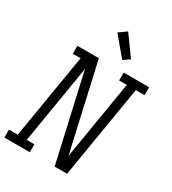

<svg xmlns="http://www.w3.org/2000/svg" viewBox="-242 -1096 1092 1217"><g transform="rotate(30 304.5 -487.5)"><path d="M-13 0V-58H51L154 -677H97V-735H254L384 -160L397 -103L492 -677H436V-735H622V-677H558L446 0H355L283 -318L212 -632L117 -58H173V0ZM388 -799 274 -935 330 -975 434 -831Z"/></g></svg>

Font: Iosevka Slab LtExObl
Style: Regular
Weight: 300
Width: 7
Italic angle: -9°
Monospace: yes
Designer: Belleve Invis
Foundry: Belleve Invis
Version: Version 11.1.0; ttfautohint (v1.8.3)